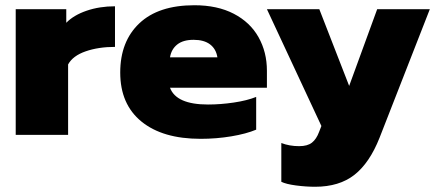

<svg xmlns="http://www.w3.org/2000/svg" viewBox="-20 -515 1661 733"><path d="M40 -480H233V-428Q261 -457 310.5 -474Q360 -491 419 -491V-336Q356 -336 307 -319Q258 -302 240 -269V0H40Z M439 -238Q439 -357 512 -426Q585 -495 722 -495Q810 -495 872.5 -462.5Q935 -430 967 -373Q999 -316 999 -245V-180H629Q653 -116 774 -116Q822 -116 872.5 -123.5Q923 -131 958 -145V-20Q920 -4 863 5.5Q806 15 746 15Q601 15 520 -51Q439 -117 439 -238ZM810 -296Q805 -328 782 -345.5Q759 -363 719 -363Q679 -363 656.5 -345Q634 -327 629 -296Z M1054 179V31Q1085 43 1122 43Q1154 43 1171 29.5Q1188 16 1198 -11L1207 -34L999 -480H1199L1313 -187L1420 -480H1621L1429 11Q1391 107 1333 152.5Q1275 198 1183 198Q1148 198 1110 193Q1072 188 1054 179Z"/></svg>

Font: Prompt ExtraBold
Style: Regular
Weight: 800
Designer: Katatrad Team
Foundry: CadsonDemak
Version: Version 1.000